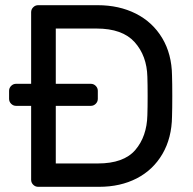

<svg xmlns="http://www.w3.org/2000/svg" viewBox="-20 -720 742 740"><path d="M362 0H127Q116 0 108 -8Q100 -16 100 -27V-312H42Q31 -312 23 -320Q15 -328 15 -339V-370Q15 -381 23 -389Q31 -397 42 -397H100V-673Q100 -684 108 -692Q116 -700 127 -700H356Q439 -700 503.5 -667.5Q568 -635 605 -573.5Q642 -512 643 -429Q644 -399 644 -350Q644 -301 643 -271Q642 -188 606 -126.5Q570 -65 507 -32.5Q444 0 362 0ZM195 -610V-397H330Q341 -397 349 -389Q357 -381 357 -370V-339Q357 -328 349 -320Q341 -312 330 -312H195V-90H357Q457 -90 501.5 -142Q546 -194 548 -276Q549 -306 549 -350Q549 -394 548 -424Q546 -505 499 -557.5Q452 -610 352 -610Z"/></svg>

Font: Contemporary
Style: Regular
Weight: 400
Designer: Victor Tran
Foundry: Victor Tran
Version: Version 1.100